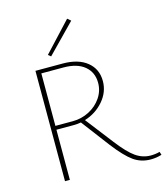

<svg xmlns="http://www.w3.org/2000/svg" viewBox="-130 -1000 957 1106"><g transform="rotate(-15 348.5 -447.0)"><path d="M230 -715 214 -728 375 -901 395 -884ZM697 -3Q665 7 631 7Q574 7 529.5 -24.5Q485 -56 424 -135L297 -303Q277 -299 251 -299H150V0H121V-658H284Q376 -658 428.5 -615.5Q481 -573 481 -501Q481 -436 436 -383.5Q391 -331 323 -310L449 -147Q506 -73 547.5 -44Q589 -15 637 -15Q665 -15 691 -22ZM254 -322Q306 -322 351.5 -345.5Q397 -369 424.5 -409.5Q452 -450 452 -498Q452 -561 407.5 -598Q363 -635 282 -635H150V-322Z"/></g></svg>

Font: Ysabeau Infant Extralight
Style: Regular
Weight: 200
Designer: Christian Thalmann (Catharsis Fonts)
Version: Version 0.003